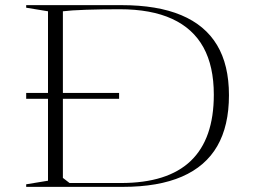

<svg xmlns="http://www.w3.org/2000/svg" viewBox="-20 -728 991 748"><path d="M82 -366H444V-343H82ZM453 -708Q593 -708 686 -669Q779 -630 825.5 -552.5Q872 -475 872 -357Q872 -238 826.5 -159Q781 -80 689 -40Q597 0 458 0H82V-10L167 -24V-684L82 -698V-708ZM446 -692Q376 -692 316 -690Q256 -688 225 -684V-35L251 -15H451Q633 -15 723 -101Q813 -187 813 -359Q813 -470 772.5 -543.5Q732 -617 650.5 -654.5Q569 -692 446 -692Z"/></svg>

Font: Kalnia SemiExpanded ExtraLight
Style: Regular
Weight: 250
Width: 6
Designer: Frida Medrano
Foundry: Frida Medrano
Version: Version 1.105